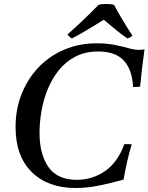

<svg xmlns="http://www.w3.org/2000/svg" viewBox="-20 -928 744 962"><path d="M359 14Q220 14 139 -66Q58 -146 58 -291Q58 -381 88.5 -457.5Q119 -534 173.5 -591Q228 -648 302.5 -679.5Q377 -711 464 -711Q515 -711 554.5 -703Q594 -695 624.5 -686.5Q655 -678 677 -678Q683 -678 691 -679Q699 -680 704 -681Q698 -638 692.5 -591.5Q687 -545 682 -494Q673 -493 664.5 -492.5Q656 -492 647 -492Q642 -580 600 -625Q558 -670 472 -670Q407 -670 358 -644.5Q309 -619 274.5 -576Q240 -533 218.5 -479.5Q197 -426 187.5 -370Q178 -314 178 -263Q178 -156 222.5 -91.5Q267 -27 365 -27Q443 -27 506.5 -71Q570 -115 603 -206Q611 -206 621.5 -206Q632 -206 640 -205Q627 -162 617 -118Q607 -74 599 -28Q538 -11 477.5 1.5Q417 14 359 14ZM500 -829Q474 -813 443 -794Q412 -775 384 -759Q356 -743 340 -735Q327 -743 318 -755Q345 -779 374.5 -806.5Q404 -834 430.5 -860Q457 -886 474 -904Q488 -908 512 -908Q536 -908 551 -904Q572 -865 597.5 -822.5Q623 -780 644 -749Q632 -740 619 -735Q596 -750 562 -777.5Q528 -805 500 -829Z"/></svg>

Font: Castoro
Style: Italic
Weight: 400
Italic angle: -11°
Designer: John Hudson with Paul Hanslow, assisted by Kaja Sojewska.
Foundry: Tiro Typeworks Ltd.
Version: Version 2.04